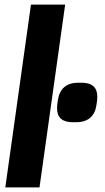

<svg xmlns="http://www.w3.org/2000/svg" viewBox="-20 -811 456 831"><path d="M114 -791H262L151 0H3ZM227 -342Q227 -354 228 -360L230 -375Q241 -453 319 -453H333Q401 -453 401 -393Q401 -381 400 -375L398 -360Q388 -282 309 -282H295Q227 -282 227 -342Z"/></svg>

Font: Krub
Style: Bold Italic
Weight: 700
Italic angle: -8°
Designer: Ekaluck Peanpanawate
Foundry: Cadson Demak Co.,Ltd.
Version: Version 1.000; ttfautohint (v1.6)